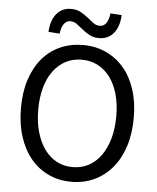

<svg xmlns="http://www.w3.org/2000/svg" viewBox="-58 -890 779 951"><g transform="rotate(5 332.0 -414.5)"><path d="M332 12Q270 12 218.5 -12Q167 -36 130 -80.5Q93 -125 72.5 -188.5Q52 -252 52 -331Q52 -410 72.5 -472.5Q93 -535 130 -578.5Q167 -622 218.5 -645Q270 -668 332 -668Q394 -668 445.5 -644.5Q497 -621 534.5 -577.5Q572 -534 592.5 -471.5Q613 -409 613 -331Q613 -252 592.5 -188.5Q572 -125 534.5 -80.5Q497 -36 445.5 -12Q394 12 332 12ZM332 -61Q376 -61 411.5 -80Q447 -99 472.5 -134.5Q498 -170 512 -219.5Q526 -269 526 -331Q526 -392 512 -441Q498 -490 472.5 -524Q447 -558 411.5 -576.5Q376 -595 332 -595Q288 -595 252.5 -576.5Q217 -558 191.5 -524Q166 -490 152 -441Q138 -392 138 -331Q138 -269 152 -219.5Q166 -170 191.5 -134.5Q217 -99 252.5 -80Q288 -61 332 -61ZM407 -709Q379 -709 359 -720Q339 -731 322.5 -744.5Q306 -758 291.5 -769Q277 -780 259 -780Q240 -780 227 -763Q214 -746 211 -714L155 -718Q158 -775 185 -808Q212 -841 257 -841Q285 -841 305 -830Q325 -819 341.5 -805.5Q358 -792 372.5 -781Q387 -770 405 -770Q445 -770 453 -836L509 -832Q506 -774 479 -741.5Q452 -709 407 -709Z"/></g></svg>

Font: Processing Sans Pro
Style: Regular
Weight: 400
Designer: Paul D. Hunt
Foundry: Adobe Systems Incorporated
Version: Version 2.020;PS 2.000;hotconv 1.0.86;makeotf.lib2.5.63406